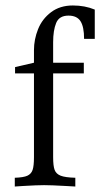

<svg xmlns="http://www.w3.org/2000/svg" viewBox="-20 -678 378 701"><path d="M326 -643V-536H287Q287 -580 274 -600.5Q261 -621 230 -621Q196 -621 185 -594Q174 -567 174 -524V-449H286V-410H174V-104Q174 -72 179.5 -57.5Q185 -43 201.5 -36.5Q218 -30 255 -29V3L219 1Q167 -2 141 -2Q115 -2 65 1L34 3V-29Q66 -30 80 -36.5Q94 -43 99 -57.5Q104 -72 104 -104V-410H35V-433L104 -449V-495Q104 -534 119 -571.5Q134 -609 166.5 -633.5Q199 -658 246 -658Q290 -658 326 -643Z"/></svg>

Font: Gupter
Style: Regular
Weight: 400
Designer: Octavio Pardo
Version: Version 1.000